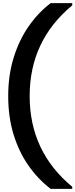

<svg xmlns="http://www.w3.org/2000/svg" viewBox="-20 -1011 478 1217"><path d="M438 186H301Q221 125 160.5 38.5Q100 -48 66 -158.5Q32 -269 32 -402Q32 -534 66.5 -645.5Q101 -757 161.5 -844Q222 -931 301 -991H438V-977Q168 -754 168 -402Q168 -50 438 173Z"/></svg>

Font: Ulagadi Sans SemiBold
Style: Regular
Weight: 600
Designer: Ninad Kale (Devanagari), Jonny Pinhorn (Latin)
Foundry: Indian Type Foundry
Version: Version 3.01;March 29, 2020;FontCreator 12.0.0.2522 64-bit; 